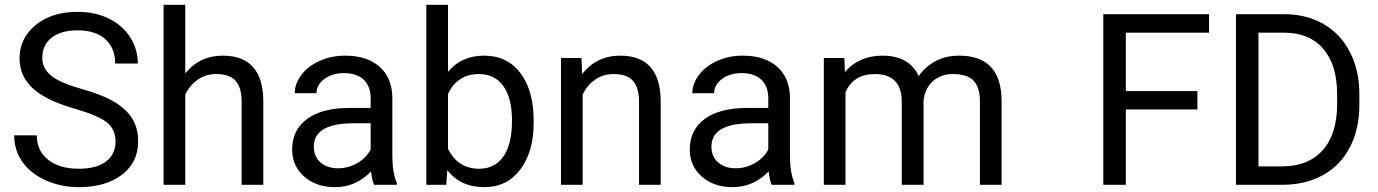

<svg xmlns="http://www.w3.org/2000/svg" viewBox="-20 -770 5743 800"><path d="M292 -316.9Q171.4 -351.6 116.5 -402.1Q61.5 -452.6 61.5 -526.9Q61.5 -610.8 128.7 -665.8Q195.8 -720.7 303.2 -720.7Q376.5 -720.7 433.8 -692.4Q491.2 -664.1 522.7 -614.3Q554.2 -564.5 554.2 -505.4H460Q460 -569.8 418.9 -606.7Q377.9 -643.6 303.2 -643.6Q233.9 -643.6 195.1 -613Q156.2 -582.5 156.2 -528.3Q156.2 -484.9 193.1 -454.8Q230 -424.8 318.6 -399.9Q407.2 -375 457.3 -345Q507.3 -314.9 531.5 -274.9Q555.7 -234.9 555.7 -180.7Q555.7 -94.2 488.3 -42.2Q420.9 9.8 308.1 9.8Q234.9 9.8 171.4 -18.3Q107.9 -46.4 73.5 -95.2Q39.1 -144 39.1 -206.1H133.3Q133.3 -141.6 180.9 -104.2Q228.5 -66.9 308.1 -66.9Q382.3 -66.9 421.9 -97.2Q461.4 -127.4 461.4 -179.7Q461.4 -231.9 424.8 -260.5Q388.2 -289.1 292 -316.9Z M752 -464.4Q812 -538.1 908.2 -538.1Q1075.7 -538.1 1077.1 -349.1V0H986.8V-349.6Q986.3 -406.7 960.7 -434.1Q935.1 -461.4 880.9 -461.4Q836.9 -461.4 803.7 -438Q770.5 -414.6 752 -376.5V0H661.6V-750H752Z M1538.6 0Q1530.8 -15.6 1525.9 -55.7Q1462.9 9.8 1375.5 9.8Q1297.4 9.8 1247.3 -34.4Q1197.3 -78.6 1197.3 -146.5Q1197.3 -229 1260 -274.7Q1322.8 -320.3 1436.5 -320.3H1524.4V-361.8Q1524.4 -409.2 1496.1 -437.3Q1467.8 -465.3 1412.6 -465.3Q1364.3 -465.3 1331.5 -440.9Q1298.8 -416.5 1298.8 -381.8H1208Q1208 -421.4 1236.1 -458.3Q1264.2 -495.1 1312.3 -516.6Q1360.4 -538.1 1418 -538.1Q1509.3 -538.1 1561 -492.4Q1612.8 -446.8 1614.7 -366.7V-123.5Q1614.7 -50.8 1633.3 -7.8V0ZM1388.7 -68.8Q1431.2 -68.8 1469.2 -90.8Q1507.3 -112.8 1524.4 -147.9V-256.3H1453.6Q1287.6 -256.3 1287.6 -159.2Q1287.6 -116.7 1315.9 -92.8Q1344.2 -68.8 1388.7 -68.8Z M2203.6 -258.3Q2203.6 -137.2 2147.9 -63.7Q2092.3 9.8 1998.5 9.8Q1898.4 9.8 1843.8 -61L1839.4 0H1756.3V-750H1846.7V-470.2Q1901.4 -538.1 1997.6 -538.1Q2093.8 -538.1 2148.7 -465.3Q2203.6 -392.6 2203.6 -266.1ZM2113.3 -268.6Q2113.3 -360.8 2077.6 -411.1Q2042 -461.4 1975.1 -461.4Q1885.7 -461.4 1846.7 -378.4V-149.9Q1888.2 -66.9 1976.1 -66.9Q2041 -66.9 2077.1 -117.2Q2113.3 -167.5 2113.3 -268.6Z M2402.8 -528.3 2405.8 -461.9Q2466.3 -538.1 2564 -538.1Q2731.4 -538.1 2732.9 -349.1V0H2642.6V-349.6Q2642.1 -406.7 2616.5 -434.1Q2590.8 -461.4 2536.6 -461.4Q2492.7 -461.4 2459.5 -438Q2426.3 -414.6 2407.7 -376.5V0H2317.4V-528.3Z M3195.3 0Q3187.5 -15.6 3182.6 -55.7Q3119.6 9.8 3032.2 9.8Q2954.1 9.8 2904.1 -34.4Q2854 -78.6 2854 -146.5Q2854 -229 2916.7 -274.7Q2979.5 -320.3 3093.3 -320.3H3181.2V-361.8Q3181.2 -409.2 3152.8 -437.3Q3124.5 -465.3 3069.3 -465.3Q3021 -465.3 2988.3 -440.9Q2955.6 -416.5 2955.6 -381.8H2864.7Q2864.7 -421.4 2892.8 -458.3Q2920.9 -495.1 2969 -516.6Q3017.1 -538.1 3074.7 -538.1Q3166 -538.1 3217.8 -492.4Q3269.5 -446.8 3271.5 -366.7V-123.5Q3271.5 -50.8 3290 -7.8V0ZM3045.4 -68.8Q3087.9 -68.8 3126 -90.8Q3164.1 -112.8 3181.2 -147.9V-256.3H3110.4Q2944.3 -256.3 2944.3 -159.2Q2944.3 -116.7 2972.7 -92.8Q3001 -68.8 3045.4 -68.8Z M3498 -528.3 3500.5 -469.7Q3558.6 -538.1 3657.2 -538.1Q3768.1 -538.1 3808.1 -453.1Q3834.5 -491.2 3876.7 -514.6Q3918.9 -538.1 3976.6 -538.1Q4150.4 -538.1 4153.3 -354V0H4063V-348.6Q4063 -405.3 4037.1 -433.3Q4011.2 -461.4 3950.2 -461.4Q3899.9 -461.4 3866.7 -431.4Q3833.5 -401.4 3828.1 -350.6V0H3737.3V-346.2Q3737.3 -461.4 3624.5 -461.4Q3535.6 -461.4 3502.9 -385.7V0H3412.6V-528.3Z M4969.2 -314H4670.9V0H4577.1V-710.9H5017.6V-633.8H4670.9V-390.6H4969.2Z M5129.9 0V-710.9H5330.6Q5423.3 -710.9 5494.6 -669.9Q5565.9 -628.9 5604.7 -553.2Q5643.6 -477.5 5644 -379.4V-334Q5644 -233.4 5605.2 -157.7Q5566.4 -82 5494.4 -41.5Q5422.4 -1 5326.7 0ZM5223.6 -633.8V-76.7H5322.3Q5430.7 -76.7 5491 -144Q5551.3 -211.4 5551.3 -335.9V-377.4Q5551.3 -498.5 5494.4 -565.7Q5437.5 -632.8 5333 -633.8Z"/></svg>

Font: Shabnam FD
Style: Regular
Weight: 400
Foundry: DejaVu fonts team - Redesigned by Saber Rastikerdar - Based on Vazir font
Version: Version 5.00;October 20, 2019;FontCreator 12.0.0.2547 64-bit